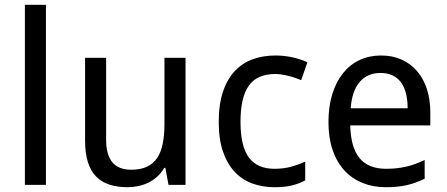

<svg xmlns="http://www.w3.org/2000/svg" viewBox="-20 -780 1886 810"><path d="M173.8 0H85V-759.8H173.8Z M690.9 0 677.7 -71.8H672.9Q660.6 -50.8 643.8 -35.4Q627 -20 606.9 -10Q586.9 0 564.5 4.9Q542 9.8 518.6 9.8Q474.1 9.8 440.4 -1.5Q406.7 -12.7 384.3 -36.6Q361.8 -60.5 350.3 -97.7Q338.9 -134.8 338.9 -186V-536.1H427.7V-190.9Q427.7 -127.4 453.6 -95.7Q479.5 -64 533.7 -64Q573.2 -64 600.1 -76.7Q627 -89.4 643.3 -114Q659.7 -138.7 666.7 -174.8Q673.8 -210.9 673.8 -257.8V-536.1H762.7V0Z M1137.7 9.8Q1088.4 9.8 1045.4 -5.6Q1002.4 -21 970.7 -54.4Q939 -87.9 920.9 -139.9Q902.8 -191.9 902.8 -265.1Q902.8 -341.8 921.4 -395.3Q939.9 -448.7 972.4 -482.2Q1004.9 -515.6 1048.3 -530.8Q1091.8 -545.9 1141.6 -545.9Q1179.7 -545.9 1216.1 -537.6Q1252.4 -529.3 1276.9 -517.1L1250.5 -441.9Q1239.3 -446.8 1225.6 -451.4Q1211.9 -456.1 1197.3 -459.7Q1182.6 -463.4 1168.5 -465.6Q1154.3 -467.8 1141.6 -467.8Q1064.9 -467.8 1029.8 -418.7Q994.6 -369.6 994.6 -266.1Q994.6 -163.1 1030 -115.5Q1065.4 -67.9 1137.7 -67.9Q1177.2 -67.9 1209.2 -76.9Q1241.2 -85.9 1267.6 -98.1V-19Q1241.2 -4.9 1211.2 2.4Q1181.2 9.8 1137.7 9.8Z M1607.4 9.8Q1553.7 9.8 1509.3 -8.3Q1464.8 -26.4 1432.9 -61Q1400.9 -95.7 1383.3 -147Q1365.7 -198.2 1365.7 -264.2Q1365.7 -330.6 1381.8 -382.8Q1397.9 -435.1 1427.2 -471.4Q1456.5 -507.8 1497.3 -526.9Q1538.1 -545.9 1587.4 -545.9Q1635.7 -545.9 1674.3 -528.6Q1712.9 -511.2 1739.7 -479.7Q1766.6 -448.2 1781 -404.1Q1795.4 -359.9 1795.4 -306.2V-251H1457.5Q1460 -156.7 1497.3 -112.3Q1534.7 -67.9 1608.4 -67.9Q1633.3 -67.9 1654.5 -70.3Q1675.8 -72.8 1695.6 -77.4Q1715.3 -82 1733.9 -89.1Q1752.4 -96.2 1771.5 -105V-25.9Q1752 -16.6 1733.2 -9.8Q1714.4 -2.9 1694.6 1.5Q1674.8 5.9 1653.6 7.8Q1632.3 9.8 1607.4 9.8ZM1585.4 -472.2Q1529.8 -472.2 1497.3 -434.1Q1464.8 -396 1459.5 -323.2H1699.7Q1699.7 -356.4 1693.1 -384Q1686.5 -411.6 1672.6 -431.2Q1658.7 -450.7 1637.2 -461.4Q1615.7 -472.2 1585.4 -472.2Z"/></svg>

Font: Droid Sans
Style: Regular
Weight: 400
Version: Version 1.00 build 113